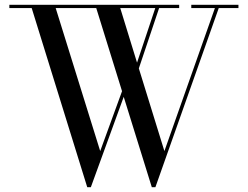

<svg xmlns="http://www.w3.org/2000/svg" viewBox="-20 -770 1032 800"><path d="M726.5 -736.5H643L558.5 -485L665 -140.5L875.5 -736.5H777V-750H973.5V-736.5H891.5L627.5 10H612.5L495.5 -366.5L358.5 10H343.5L112 -736.5H19V-750H726.5ZM397.5 -140.5 488.5 -390 381 -736.5H212ZM481 -736.5 551 -509 627 -736.5Z"/></svg>

Font: Bodoni Moda 16pt
Style: Regular
Weight: 400
Version: Version 2.3